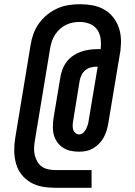

<svg xmlns="http://www.w3.org/2000/svg" viewBox="-20 -795 640 910"><path d="M240 95Q209 95 179.5 89.5Q150 84 125 69.5Q100 55 82 32Q64 9 56 -19.5Q48 -48 47.5 -78.5Q47 -109 52 -140L125 -582Q129 -608 138.5 -634.5Q148 -661 165 -684.5Q182 -708 204.5 -726Q227 -744 253 -755.5Q279 -767 306 -771Q333 -775 359 -775H360Q389 -775 417 -770Q445 -765 469 -752.5Q493 -740 511 -719.5Q529 -699 539.5 -673.5Q550 -648 552.5 -619.5Q555 -591 551 -562H552L493 -209Q490 -192 485 -175.5Q480 -159 471.5 -143.5Q463 -128 450 -114.5Q437 -101 421.5 -92Q406 -83 389 -79.5Q372 -76 355 -76Q335 -76 315.5 -80Q296 -84 279.5 -94.5Q263 -105 251.5 -121Q240 -137 235 -156Q230 -175 230.5 -196Q231 -217 234 -237L266 -428Q269 -447 276 -466Q283 -485 295.5 -501.5Q308 -518 325 -530Q342 -542 361.5 -549Q381 -556 400.5 -559Q420 -562 439 -562H457Q460 -586 457 -610.5Q454 -635 441 -654Q428 -673 405.5 -682Q383 -691 358 -691Q342 -691 325.5 -688Q309 -685 293.5 -677.5Q278 -670 264.5 -658Q251 -646 241.5 -631.5Q232 -617 226.5 -601Q221 -585 218 -568L145 -127Q142 -109 141.5 -92Q141 -75 145 -59Q149 -43 157 -29Q165 -15 177.5 -6Q190 3 206.5 7Q223 11 240 11H414V95ZM355 -158Q365 -158 374 -165.5Q383 -173 387.5 -182.5Q392 -192 395.5 -202Q399 -212 400 -222L443 -479H438Q425 -479 411 -475.5Q397 -472 385.5 -463Q374 -454 367.5 -441Q361 -428 358 -415L327 -224Q325 -213 324.5 -202.5Q324 -192 326.5 -182Q329 -172 337 -165Q345 -158 355 -158Z"/></svg>

Font: Iosevka Custom Medium
Style: Italic
Weight: 500
Italic angle: -9°
Designer: Belleve Invis
Foundry: Belleve Invis
Version: Version 27.0.1